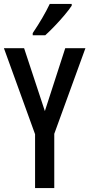

<svg xmlns="http://www.w3.org/2000/svg" viewBox="-20 -960 456 980"><path d="M209 -393 313 -714H416L257 -277V0H159V-275L0 -714H103ZM346 -931Q333 -911 309 -882.5Q285 -854 258.5 -826.5Q232 -799 211 -780H147V-791Q201 -871 234 -940H346Z"/></svg>

Font: Noto Sans Tamil ExtraCondensed Medium
Style: Regular
Weight: 500
Width: 2
Designer: Jelle Bosma - Monotype Design Team
Foundry: Monotype Imaging Inc.
Version: Version 2.004; ttfautohint (v1.8.4.7-5d5b)